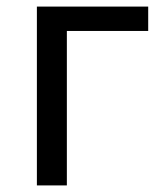

<svg xmlns="http://www.w3.org/2000/svg" viewBox="-20 -563 499 583"><path d="M92 -543H430V-469H183V0H92Z"/></svg>

Font: 思源黑体R
Style: Regular
Weight: 400
Designer: Ryoko NISHIZUKA  (kana & ideographs); Paul D. Hunt (Latin, Greek & Cyrillic); Wenlong ZHANG  (bopomofo); Sandoll Communi
Foundry: Adobe Systems Incorporated
Version: Version 1.00 June 24, 2014, initial release